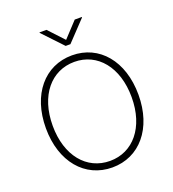

<svg xmlns="http://www.w3.org/2000/svg" viewBox="-166 -1068 1084 1203"><g transform="rotate(-20 376.5 -466.0)"><path d="M377 9.8C558.1 9.8 685.1 -138.2 685.1 -363.3C685.1 -588.9 558.1 -737.3 377 -737.3C194.8 -737.3 67.9 -588.4 67.9 -363.3C67.9 -139.2 194.8 9.8 377 9.8ZM377 -33.7C221.7 -33.7 113.3 -163.6 113.3 -363.3C113.3 -565.9 223.1 -693.8 377 -693.8C530.3 -693.8 639.6 -564.9 639.6 -363.3C639.6 -162.1 530.3 -33.7 377 -33.7ZM282.2 -941.9H235.8V-938.5L360.8 -806.2H392.6L518.1 -938.5V-941.9H470.7L376.5 -840.8Z"/></g></svg>

Font: Raveo ExtraLight
Style: Regular
Weight: 200
Designer: Jakub Foglar, Rasmus Andersson (Inter)
Foundry: Jakubfoglar.com
Version: Version 1.100;Glyphs 3.2.3 (3260)